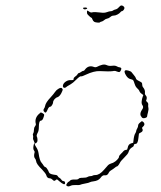

<svg xmlns="http://www.w3.org/2000/svg" viewBox="-20 -673 587 702"><path d="M505 -226Q512 -218 503 -210Q498 -206 500 -203Q506 -193 492 -187Q488 -185 488 -184Q488 -183 486 -168Q484 -147 476 -147Q469 -147 469 -140Q469 -138 464 -135Q453 -129 450 -117Q448 -110 434.5 -97Q421 -84 418 -77Q411 -64 406 -64Q405 -64 399.5 -59.5Q394 -55 386.5 -50.5Q379 -46 377 -40Q372 -31 364 -32Q355 -34 347 -22Q339 -12 322 -10Q313 -9 308 -6.5Q303 -4 296 -3Q275 1 272 3Q270 4 257.5 3.5Q245 3 237.5 6.5Q230 10 226 7.5Q222 5 222 4Q222 2 225.5 -3Q229 -8 230 -8Q232 -8 236 -12.5Q240 -17 252.5 -16.5Q265 -16 267.5 -19.5Q270 -23 282.5 -23Q295 -23 300 -26Q305 -29 310.5 -29Q316 -29 319 -31Q322 -33 329 -33Q344 -33 361 -53Q372 -66 375.5 -69.5Q379 -73 388 -76Q392 -77 395.5 -79Q399 -81 402.5 -83.5Q406 -86 408.5 -89Q411 -92 413 -94.5Q415 -97 415 -100Q416 -105 422 -110.5Q428 -116 431 -120Q434 -124 440 -125Q444 -125 445 -126.5Q446 -128 447 -133Q449 -146 460 -149L467 -151L468 -159Q470 -179 475 -186Q478 -191 478 -194Q478 -197 481.5 -203Q485 -209 485 -214Q485 -219 491.5 -224.5Q498 -230 499 -230Q500 -230 505 -226ZM120 -254Q129 -262 129 -262Q130 -262 132 -261Q134 -260 136 -259Q138 -258 139.5 -256.5Q141 -255 141 -255Q142 -254 141 -249.5Q140 -245 138 -240.5Q136 -236 135 -235Q132 -232 130 -232Q122 -232 122 -208Q122 -195 118 -188Q112 -177 115 -173Q116 -172 117 -164.5Q118 -157 115 -153Q112 -149 110 -149Q103 -149 113 -134Q119 -125 121 -113Q125 -85 132 -78Q137 -72 139.5 -67.5Q142 -63 146 -62Q150 -61 156 -50Q159 -42 161 -40Q163 -38 169 -36Q177 -34 183 -33.5Q189 -33 191.5 -28.5Q194 -24 197 -23Q200 -22 204 -16.5Q208 -11 211 -11Q218 -11 218 -4Q218 8 196 -11Q190 -17 188 -17Q186 -17 183 -14Q178 -9 172 -16Q167 -21 162 -21Q152 -21 149 -33Q147 -39 134 -53Q113 -73 112 -84Q111 -91 107 -95Q103 -101 106 -114Q108 -118 104.5 -122.5Q101 -127 102 -136.5Q103 -146 105.5 -148Q108 -150 104 -157Q100 -164 101 -169.5Q102 -175 100.5 -178.5Q99 -182 101.5 -185.5Q104 -189 104 -197.5Q104 -206 108 -211Q112 -216 111 -220Q106 -239 120 -254ZM193 -348Q205 -356 209 -347Q210 -343 204 -332Q198 -321 191 -318Q184 -316 179 -310Q174 -304 174 -298Q174 -295 170.5 -289Q167 -283 164 -283Q158 -283 153 -270Q151 -265 148.5 -262.5Q146 -260 143 -263Q136 -269 141 -276Q144 -280 145 -286Q147 -298 165 -317Q176 -329 181 -336.5Q186 -344 193 -348ZM439 -416Q442 -417 450.5 -414.5Q459 -412 461 -409Q463 -406 469.5 -398.5Q476 -391 477 -386.5Q478 -382 484 -379Q496 -373 498 -371Q500 -369 500 -363Q500 -357 503 -354Q511 -344 510 -335Q509 -328 513 -324Q519 -318 515 -307Q513 -304 516 -302Q523 -296 522 -290.5Q521 -285 522.5 -279Q524 -273 521 -262Q518 -251 518 -248Q518 -243 508 -241Q501 -240 498 -244.5Q495 -249 494 -251Q491 -260 500 -273Q506 -281 501 -288Q497 -293 498 -302.5Q499 -312 501.5 -318.5Q504 -325 504 -325.5Q504 -326 498 -330Q492 -334 490 -339Q489 -344 479 -353Q475 -357 472 -367Q469 -377 467 -379.5Q465 -382 460 -383Q448 -385 441 -397Q431 -413 439 -416ZM350 -435Q361 -439 370 -435Q378 -431 389.5 -432.5Q401 -434 407 -430.5Q413 -427 416.5 -427Q420 -427 422.5 -424.5Q425 -422 422 -416Q419 -410 416.5 -409.5Q414 -409 406 -412Q400 -415 393 -413Q380 -411 345 -413Q324 -414 294 -400Q280 -393 276 -394Q272 -395 259 -382Q246 -369 238.5 -365Q231 -361 225 -357Q218 -350 213 -352.5Q208 -355 211 -364Q214 -371 222.5 -376Q231 -381 241 -380Q247 -380 248 -380.5Q249 -381 249 -385Q250 -390 255.5 -393.5Q261 -397 263.5 -401.5Q266 -406 268.5 -406Q271 -406 276.5 -410Q282 -414 285 -414Q288 -414 291 -419Q304 -436 324 -428Q330 -426 336.5 -429.5Q343 -433 350 -435ZM286 -645Q298 -647 299 -642Q297 -640 292.5 -639Q288 -638 286 -640Q281 -644 286 -645ZM424 -653Q428 -653 431.5 -650Q435 -647 435 -644Q435 -642 433.5 -639Q432 -636 429.5 -634Q427 -632 425 -632Q423 -632 420 -628Q417 -624 409.5 -620Q402 -616 396 -616Q389 -616 383.5 -611Q378 -606 372 -605Q366 -604 361 -599.5Q356 -595 351 -594Q346 -593 345 -591Q344 -590 336.5 -590.5Q329 -591 325 -593Q320 -596 318 -602Q316 -608 314.5 -608Q313 -608 307 -613.5Q301 -619 299 -622Q298 -625 298 -629Q298 -633 299 -634Q300 -635 306 -630.5Q312 -626 318 -628Q324 -630 349 -627Q361 -625 370.5 -628.5Q380 -632 385 -632Q390 -632 393 -634.5Q396 -637 402.5 -638.5Q409 -640 414.5 -646.5Q420 -653 424 -653Z"/></svg>

Font: TT2020 Style D
Style: Italic
Weight: 400
Italic angle: -15°
Version: Version 0.2.000